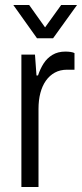

<svg xmlns="http://www.w3.org/2000/svg" viewBox="-20 -743 326 763"><path d="M65 0V-526H119L125 -443H131Q140 -470 153.5 -491Q167 -512 188.5 -525Q210 -538 240 -538Q251 -538 261 -536.5Q271 -535 276 -532V-466H247Q219 -466 198 -454.5Q177 -443 162.5 -422.5Q148 -402 140.5 -373.5Q133 -345 133 -310V0ZM33 -723H96L177 -609H141L223 -723H286L191 -591H127Z"/></svg>

Font: Archivo SemiCondensed Light
Style: Regular
Weight: 300
Width: 4
Designer: Hector Gatti
Foundry: Omnibus-Type
Version: Version 2.001